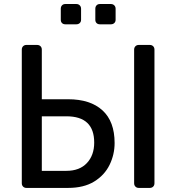

<svg xmlns="http://www.w3.org/2000/svg" viewBox="-20 -920 863 940"><path d="M109.6 0Q99.4 0 93.1 -6.4Q86.7 -12.7 86.7 -22.9V-677.1Q86.7 -687.3 93.1 -693.6Q99.4 -700 109.6 -700H161Q172 -700 178.4 -693.6Q184.7 -687.3 184.7 -677.1V-434.1H313.1Q422.4 -434.1 481.7 -379.7Q541.1 -325.4 541.1 -219.8Q541.1 -163.4 516.4 -112.8Q491.7 -62.3 441.1 -31.2Q390.4 0 313.1 0ZM184.7 -83.6H305Q369.6 -83.6 405.4 -121.7Q441.2 -159.9 441.2 -221.9Q441.2 -286.3 407.3 -318.4Q373.4 -350.6 305 -350.6H184.7ZM659.6 0Q649.4 0 643.1 -6.4Q636.7 -12.7 636.7 -22.9V-677.1Q636.7 -687.3 643.1 -693.6Q649.4 -700 659.6 -700H713.3Q723.5 -700 729.9 -693.6Q736.2 -687.3 736.2 -677.1V-22.9Q736.2 -12.7 729.9 -6.4Q723.5 0 713.3 0ZM468.9 -801Q458.8 -801 452.7 -807.1Q446.7 -813.1 446.7 -823.2V-877.3Q446.7 -887.3 452.7 -893.8Q458.8 -900.3 468.9 -900.3H523Q533 -900.3 539.5 -893.8Q546 -887.3 546 -877.3V-823.2Q546 -813.1 539.5 -807.1Q533 -801 523 -801ZM299.7 -801Q289.7 -801 283.6 -807.1Q277.6 -813.1 277.6 -823.2V-877.3Q277.6 -887.3 283.6 -893.8Q289.7 -900.3 299.7 -900.3H353.9Q363.9 -900.3 370.4 -893.8Q376.9 -887.3 376.9 -877.3V-823.2Q376.9 -813.1 370.4 -807.1Q363.9 -801 353.9 -801Z"/></svg>

Font: Rubik Light
Style: Regular
Weight: 300
Designer: Hubert and Fischer
Foundry: Hubert and Fischer
Version: Version 2.300;gftools[0.9.30]